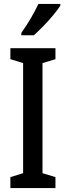

<svg xmlns="http://www.w3.org/2000/svg" viewBox="-20 -960 336 980"><path d="M263 0H33V-56L98 -76V-638L33 -658V-714H263V-658L197 -638V-76L263 -56ZM288 -931Q275 -911 251.5 -882.5Q228 -854 201 -826.5Q174 -799 153 -780H89V-792Q117 -832 138.5 -869Q160 -906 176 -940H288Z"/></svg>

Font: Noto Sans Thai ExtCond Med
Style: Regular
Weight: 500
Width: 2
Designer: Monotype Design Team
Foundry: Monotype Imaging Inc.
Version: Version 2.002; ttfautohint (v1.8.4.7-5d5b)